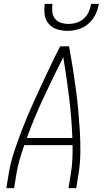

<svg xmlns="http://www.w3.org/2000/svg" viewBox="-20 -975 540 995"><path d="M13 0 25 -74Q34 -130 52.5 -186.5Q71 -243 92.5 -298.5Q114 -354 138 -409Q162 -464 187.5 -518.5Q213 -573 238.5 -627Q264 -681 292 -735H338Q348 -681 356.5 -627Q365 -573 372.5 -518.5Q380 -464 385 -409Q390 -354 393.5 -298.5Q397 -243 396.5 -186.5Q396 -130 387 -74L375 0H335L347 -74Q353 -111 355 -148.5Q357 -186 356 -223H106Q93 -186 82 -148.5Q71 -111 65 -74L53 0ZM355 -260Q351 -367 338 -471.5Q325 -576 308 -679Q256 -576 207 -471.5Q158 -367 119 -260ZM329 -815Q301 -815 275 -823.5Q249 -832 232 -852Q215 -872 211.5 -899.5Q208 -927 212 -955H252Q249 -934 251 -914Q253 -894 264.5 -879Q276 -864 295 -857.5Q314 -851 335 -851Q356 -851 377 -857.5Q398 -864 414.5 -879Q431 -894 440 -914Q449 -934 452 -955H492Q488 -927 474.5 -899.5Q461 -872 438 -852Q415 -832 386 -823.5Q357 -815 329 -815Z"/></svg>

Font: Iosevka Term Curly XLt Obl
Style: Regular
Weight: 200
Italic angle: -9°
Designer: Belleve Invis
Foundry: Belleve Invis
Version: Version 32.3.0